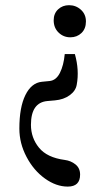

<svg xmlns="http://www.w3.org/2000/svg" viewBox="-20 -499 396 721"><path d="M244.1 -358.9Q218.3 -358.9 200 -376.7Q181.6 -394.5 181.6 -422.9Q181.6 -448.2 198.2 -463.9Q214.8 -479.5 239.3 -479.5Q265.1 -479.5 283.9 -462.4Q302.7 -445.3 302.7 -418.5Q302.7 -391.1 285.9 -375Q269 -358.9 244.1 -358.9ZM234.4 201.7Q190.9 201.7 148.7 171.4Q106.4 141.1 79.6 90.1Q52.7 39.1 52.7 -16.1Q52.7 -96.2 75.4 -142.1Q98.1 -188 137.2 -191.9L166.5 -194.8Q190.9 -197.3 205.1 -225.6Q219.2 -253.9 223.1 -295.9H261.2Q278.3 -235.4 268.1 -180.7Q264.2 -157.7 241.7 -141.4Q219.2 -125 186.5 -122.1L158.2 -119.6Q96.2 -114.3 96.2 -30.3Q96.2 18.6 126.5 55.7Q156.7 92.8 223.1 101.6Q246.1 104.5 263.4 118.4Q280.8 132.3 280.8 156.7Q280.8 201.7 234.4 201.7Z"/></svg>

Font: Elstob 8pt
Style: Regular
Weight: 400
Designer: Peter S. Baker
Version: Version 1.015